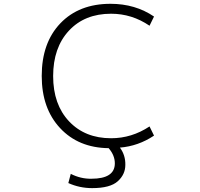

<svg xmlns="http://www.w3.org/2000/svg" viewBox="-20 -761 1040 1000"><path d="M558.6 -689.5Q420.9 -689.5 338.9 -601.1Q256.8 -512.7 256.8 -364.7Q256.8 -216.8 339.8 -128.9Q422.9 -41 558.6 -41Q666 -41 758.8 -102.5L782.2 -54.7Q700.2 0 604.5 7.8Q633.8 46.9 632.8 97.7Q632.8 147.5 593.3 183.1Q553.7 218.8 460 218.8Q394.5 218.8 335.9 192.4L348.6 144.5Q400.4 170.9 456.1 169.9Q578.1 169.9 578.1 89.8Q578.1 47.9 545.9 10.7Q388.7 8.8 293 -93.8Q197.3 -196.3 197.3 -365.2Q197.3 -538.1 294.4 -639.6Q391.6 -741.2 555.7 -741.2Q684.6 -741.2 782.2 -674.8L758.8 -627Q667 -689.5 558.6 -689.5Z"/></svg>

Font: Gen Shin Gothic Monospace Light
Style: Regular
Weight: 300
Designer: [Source Han Sans]
Ryoko NISHIZUKA  (kana & ideographs); Paul D. Hunt (Latin, Greek & Cyrillic); Wenlong ZHANG  (bopomofo
Version: Version 1.002.20150607